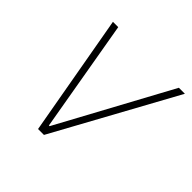

<svg xmlns="http://www.w3.org/2000/svg" viewBox="-138 -637 763 763"><g transform="rotate(45 243.5 -256.0)"><path d="M173.8 0 83 -511.7H112.8L194.3 -40.5H198.2L453.6 -511.7H487.3L207 0Z"/></g></svg>

Font: Reddit Sans ExtraLight
Style: Italic
Weight: 250
Italic angle: -11.25°
Designer: Stephen Hutchings
Version: Version 1.013